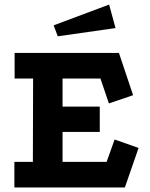

<svg xmlns="http://www.w3.org/2000/svg" viewBox="-20 -821 657 841"><path d="M44 -589H501L563 -404L457 -368L420 -477H254V-354H417V-243H254V-112H447L482 -210L587 -173L527 0H43V-112H124L125 -477H44ZM458 -801 486 -698 233 -662 215 -710Z"/></svg>

Font: Podkova ExtraBold
Style: Regular
Weight: 800
Designer: Ilya Yudin
Foundry: Cyreal (www.cyreal.org)
Version: Version 2.103